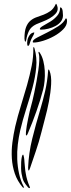

<svg xmlns="http://www.w3.org/2000/svg" viewBox="-20 -973 368 997"><path d="M204 -508Q190 -454 169.5 -396Q149 -338 127 -286Q126 -284 123 -276.5Q120 -269 116 -270Q114 -270 114.5 -278.5Q115 -287 115 -290Q116 -302 119 -320Q122 -338 126 -357Q130 -376 134 -394Q138 -412 142 -425Q144 -431 148.5 -449.5Q153 -468 158.5 -494Q164 -520 169.5 -550Q175 -580 179 -608Q183 -636 184 -659Q185 -682 181 -695Q179 -699 180 -701.5Q181 -704 182 -704Q184 -704 185 -701.5Q186 -699 188 -697Q199 -680 205 -656Q211 -632 212.5 -605.5Q214 -579 211.5 -553Q209 -527 204 -508ZM195 -286Q183 -238 166 -188Q149 -138 136 -100Q134 -95 132 -90.5Q130 -86 129 -88Q127 -88 126.5 -93Q126 -98 126 -103Q129 -178 147.5 -253Q166 -328 189 -404Q203 -451 214.5 -500.5Q226 -550 230 -607Q230 -612 233 -612Q234 -612 235 -610Q236 -608 237 -606Q248 -579 245.5 -535.5Q243 -492 234 -445.5Q225 -399 213 -355.5Q201 -312 195 -286ZM103 -4Q106 2 105 2Q103 2 101 1Q99 0 98 0Q70 -33 57 -71.5Q44 -110 41.5 -151Q39 -192 44.5 -234Q50 -276 59 -316Q72 -371 89 -425.5Q106 -480 120.5 -531.5Q135 -583 144.5 -631Q154 -679 153 -723Q153 -728 155 -729Q156 -729 157.5 -726Q159 -723 159 -722Q173 -674 168 -622.5Q163 -571 148.5 -517Q134 -463 116 -407Q98 -351 85 -296Q77 -261 72.5 -223Q68 -185 69.5 -146.5Q71 -108 79 -71.5Q87 -35 103 -4ZM114 -71Q119 -39 134 -4Q135 -2 135.5 1Q136 4 134 4Q132 4 128 2Q126 1 125 -1Q112 -16 104.5 -29Q97 -42 92 -71Q90 -82 89.5 -99Q89 -116 90 -132Q91 -148 93.5 -159Q96 -170 100 -170Q101 -170 102.5 -165Q104 -160 105 -153.5Q106 -147 106.5 -140.5Q107 -134 107 -132Q109 -115 110 -100Q111 -85 114 -71ZM153 -804Q159 -806 158 -802Q157 -798 155 -793Q150 -784 147 -778.5Q144 -773 142 -768.5Q140 -764 138 -758.5Q136 -753 133 -743Q131 -738 129.5 -737Q128 -736 127 -735Q124 -733 122.5 -738Q121 -743 121 -751Q121 -757 122.5 -765Q124 -773 128 -781Q132 -789 138 -795.5Q144 -802 153 -804ZM116 -765Q113 -756 112 -756Q110 -756 108.5 -762Q107 -768 107 -773Q107 -811 115.5 -832.5Q124 -854 138.5 -866Q153 -878 171 -884Q189 -890 207 -897Q225 -904 241.5 -915.5Q258 -927 269 -951Q271 -956 274 -950Q277 -944 279 -935Q282 -917 269.5 -903Q257 -889 239 -878.5Q221 -868 201 -860.5Q181 -853 168 -847Q141 -834 130.5 -812.5Q120 -791 116 -765ZM150 -756Q150 -766 173 -778Q196 -790 225.5 -804.5Q255 -819 283 -837Q311 -855 321 -877H323Q327 -877 327.5 -871Q328 -865 328 -863Q328 -841 308.5 -821Q289 -801 261 -785.5Q233 -770 203.5 -761Q174 -752 154 -752Q150 -752 150 -756ZM187 -824Q189 -831 205.5 -840Q222 -849 241.5 -861Q261 -873 276.5 -890.5Q292 -908 292 -932Q292 -935 292.5 -935Q293 -935 298 -933Q304 -928 305.5 -914.5Q307 -901 307 -893Q307 -875 296 -861Q285 -847 268 -838Q251 -829 231 -824Q211 -819 194 -819Q192 -819 189 -819.5Q186 -820 187 -824Z"/></svg>

Font: Akronim
Style: Regular
Weight: 400
Designer: Grzegorz Klimczewski
Foundry: Fonty.PL
Version: Version 1.001